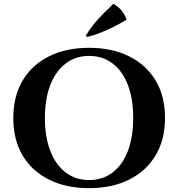

<svg xmlns="http://www.w3.org/2000/svg" viewBox="-20 -962 919 996"><path d="M442 -714Q562 -714 650.5 -669.5Q739 -625 787.5 -544Q836 -463 836 -350Q836 -238 787.5 -156.5Q739 -75 650.5 -30.5Q562 14 442 14Q322 14 233.5 -30.5Q145 -75 97 -156Q49 -237 49 -350Q49 -462 97 -543.5Q145 -625 233.5 -669.5Q322 -714 442 -714ZM442 -28Q513 -28 564.5 -67.5Q616 -107 643.5 -179Q671 -251 671 -350Q671 -449 643.5 -521Q616 -593 564.5 -632.5Q513 -672 442 -672Q372 -672 320.5 -632.5Q269 -593 241 -521Q213 -449 213 -350Q213 -251 241 -179Q269 -107 320.5 -67.5Q372 -28 442 -28ZM425 -777Q442 -806 467 -837Q492 -868 519.5 -895Q547 -922 568 -942Q595 -927 611 -907Q627 -887 637 -860Q606 -841 571 -823.5Q536 -806 500.5 -792Q465 -778 432 -770Z"/></svg>

Font: Cinzel
Style: Bold
Weight: 700
Designer: Natanael Gama
Version: Version 2.000